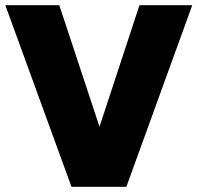

<svg xmlns="http://www.w3.org/2000/svg" viewBox="-28 -720 760 740"><path d="M247.5 0 -7.5 -700H200.5L355.5 -231.5L509.5 -700H713L459 0Z"/></svg>

Font: Geologica Thin Roman ExtraBold
Style: Regular
Weight: 800
Version: Version 1.010;gftools[0.9.28]